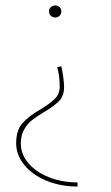

<svg xmlns="http://www.w3.org/2000/svg" viewBox="-20 -486 405 701"><path d="M204 -444Q204 -435 197.5 -428.5Q191 -422 182 -422Q172 -422 165.5 -428.5Q159 -435 159 -444Q159 -454 165.5 -460Q172 -466 182 -466Q191 -466 197.5 -460Q204 -454 204 -444ZM214 -167Q214 -136 195.5 -117Q177 -98 141 -77Q113 -60 96.5 -47Q80 -34 68 -13Q56 8 56 38Q56 77 83.5 109.5Q111 142 158.5 161Q206 180 263 180V195Q201 195 150 174Q99 153 69 116.5Q39 80 39 37Q39 -11 62.5 -37Q86 -63 130 -88Q164 -109 181 -126Q198 -143 198 -170Q198 -209 189 -241L204 -244Q208 -227 211 -204Q214 -181 214 -167Z"/></svg>

Font: Ysabeau SC Thin
Style: Regular
Weight: 200
Designer: Christian Thalmann (Catharsis Fonts)
Version: Version 0.003